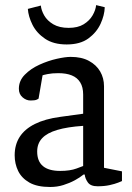

<svg xmlns="http://www.w3.org/2000/svg" viewBox="-20 -728 520 755"><path d="M177.3 7.3Q126.2 7.3 95.7 -10Q65.2 -27.4 51.4 -55.7Q37.7 -84 37.7 -117.2Q37.7 -159.1 57.5 -189.9Q77.3 -220.6 117.3 -240.6Q157.4 -260.5 216.6 -268.4L307 -280.8V-356.4Q307 -385.3 295.5 -403.9Q284.1 -422.6 262.5 -431.4Q241 -440.3 209.2 -440.3Q184.5 -440.3 167.2 -436.7Q149.9 -433.1 147.4 -431.9L131.7 -340.4Q131.4 -339.4 124.4 -336.1Q117.3 -332.8 100.2 -332.8Q83.1 -332.8 68.7 -345.3Q54.2 -357.8 54.2 -379Q54.2 -410.5 77.4 -434.1Q100.5 -457.8 134.9 -473.5Q169.2 -489.1 203 -496.7Q236.8 -504.3 258.1 -504.3Q300.9 -504.3 329.9 -488.5Q358.9 -472.8 374 -446.8Q389 -420.8 389 -388.9V-68.2L459.6 -54.2V-16Q457.5 -15 444.6 -9.8Q431.7 -4.7 411.2 -0.1Q390.7 4.5 363.7 4.5Q336 4.5 325.3 -10.9Q314.6 -26.2 313.1 -41.8H308.6Q294.1 -29.8 273.6 -18.8Q253.1 -7.8 229 -0.3Q204.9 7.3 177.3 7.3ZM216.8 -55.9Q255.4 -55.9 281 -65.4Q306.6 -74.9 307 -75.2V-233.1Q245.3 -229 205.2 -217.1Q165.1 -205.3 145.7 -184.5Q126.2 -163.7 126.2 -132Q126.2 -55.9 216.8 -55.9ZM242.3 -553.2Q190.3 -553.2 157.1 -575.7Q123.9 -598.2 107.7 -630.6Q91.6 -663 89.5 -693L140.6 -706.2Q142.3 -687.7 153.9 -667.2Q165.6 -646.7 189.5 -632.5Q213.5 -618.4 250 -618.4Q286 -618.4 309 -632.5Q332 -646.7 344.1 -667.6Q356.2 -688.6 358 -707.9L391.9 -699.6Q391 -668.3 375.5 -634.5Q360 -600.7 327.7 -576.9Q295.4 -553.2 242.3 -553.2Z"/></svg>

Font: Faustina Light
Style: Regular
Weight: 300
Designer: Alfonso Garcia
Foundry: http://www.omnibus-type.com
Version: Version 1.200